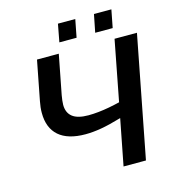

<svg xmlns="http://www.w3.org/2000/svg" viewBox="-122 -950 952 1051"><g transform="rotate(-15 354.0 -424.0)"><path d="M498.5 -260.7Q429.2 -240.2 381.8 -232.2Q334.5 -224.1 293 -224.1Q193.4 -224.1 142.3 -268.8Q91.3 -313.5 91.3 -398.9Q91.3 -430.2 98.1 -463.4L141.6 -688H265.1L221.7 -464.4Q219.2 -450.7 217.5 -436Q215.8 -421.4 215.8 -411.6Q215.8 -366.2 245.1 -343.3Q274.4 -320.3 335 -320.3Q362.3 -320.3 392.6 -323.5Q422.9 -326.7 454.1 -332.5Q485.4 -338.4 515.1 -345.7L581.1 -688H708L574.7 0H447.8ZM606 -848.1 586.4 -747.1H487.3L507.3 -848.1ZM401.4 -848.1 381.8 -747.1H284.2L303.2 -848.1Z"/></g></svg>

Font: Arimo SemiBold
Style: Italic
Weight: 600
Italic angle: -12°
Version: Version 1.33